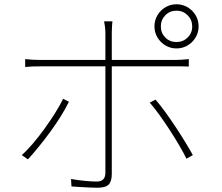

<svg xmlns="http://www.w3.org/2000/svg" viewBox="-20 -852 1040 900"><path d="M734 -728Q734 -697 755 -676Q776 -655 807 -655Q838 -655 859.5 -676Q881 -697 881 -728Q881 -759 859.5 -780.5Q838 -802 807 -802Q776 -802 755 -780.5Q734 -759 734 -728ZM704 -728Q704 -757 718 -780.5Q732 -804 755.5 -818Q779 -832 807 -832Q836 -832 859.5 -818Q883 -804 897 -780.5Q911 -757 911 -728Q911 -700 897 -676.5Q883 -653 859.5 -639Q836 -625 807 -625Q779 -625 755.5 -639Q732 -653 718 -676.5Q704 -700 704 -728ZM507 -752Q506 -745 505.5 -735.5Q505 -726 504.5 -716Q504 -706 504 -697Q504 -674 504 -641.5Q504 -609 504 -578.5Q504 -548 504 -528Q504 -508 504 -468Q504 -428 504 -377.5Q504 -327 504 -274Q504 -221 504 -172.5Q504 -124 504 -88Q504 -52 504 -37Q504 -2 489.5 13Q475 28 437 28Q422 28 399 27Q376 26 353.5 24.5Q331 23 315 22L313 -13Q347 -7 379.5 -4Q412 -1 433 -1Q454 -1 464 -11.5Q474 -22 474 -42Q474 -60 474 -99Q474 -138 474 -188.5Q474 -239 474 -293.5Q474 -348 474 -397Q474 -446 474 -481Q474 -516 474 -528Q474 -545 474 -576.5Q474 -608 474 -641.5Q474 -675 474 -697Q474 -711 472 -727Q470 -743 468 -752ZM98 -575Q118 -573 132.5 -572Q147 -571 171 -571Q183 -571 220.5 -571Q258 -571 312 -571Q366 -571 427.5 -571Q489 -571 550.5 -571Q612 -571 665 -571Q718 -571 754 -571Q790 -571 800 -571Q814 -571 831 -572Q848 -573 865 -575V-540Q849 -541 833 -541Q817 -541 801 -541Q791 -541 755 -541Q719 -541 666 -541Q613 -541 551.5 -541Q490 -541 428.5 -541Q367 -541 313 -541Q259 -541 221.5 -541Q184 -541 172 -541Q149 -541 133 -540.5Q117 -540 98 -538ZM303 -375Q288 -344 265 -307Q242 -270 214.5 -232.5Q187 -195 160 -162Q133 -129 111 -105L82 -125Q107 -147 135 -180Q163 -213 190 -250.5Q217 -288 239.5 -324Q262 -360 276 -389ZM709 -385Q730 -361 754 -328Q778 -295 802.5 -258Q827 -221 848 -186.5Q869 -152 884 -125L854 -108Q841 -135 820.5 -170Q800 -205 776 -242Q752 -279 727.5 -313Q703 -347 682 -371Z"/></svg>

Font: Noto Sans JP
Style: Regular
Weight: 100
Designer: Ryoko NISHIZUKA 西塚涼子 (kana, bopomofo & ideographs); Paul D. Hunt (Latin, Greek & Cyrillic); Sandoll Communications 산돌커뮤니
Foundry: Adobe
Version: Version 2.004;hotconv 1.0.118;makeotfexe 2.5.65603